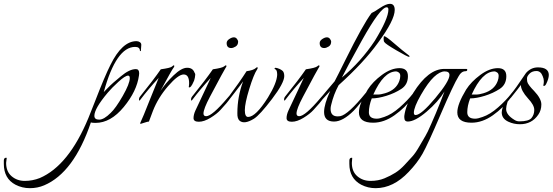

<svg xmlns="http://www.w3.org/2000/svg" viewBox="-439 -633 2887 1003"><path d="M-404 193 -407 218Q-407 263 -378.5 287.5Q-350 312 -309.5 312Q-269 312 -231 297Q-80 232 23 -17Q35 -46 58 -105Q109 -237 138 -294Q199 -418 274 -418Q284 -418 292 -412.5Q300 -407 299 -397L297 -369Q297 -366 294.5 -366Q292 -366 292 -367Q292 -388 267 -388Q168 -388 103 -152Q104 -153 121 -170.5Q138 -188 154 -202Q170 -216 192 -234Q237 -272 271 -272Q288 -272 288 -250Q288 -245 287 -239Q276 -157 207.5 -74Q139 9 60 9Q39 9 36 6Q-53 269 -208 335Q-243 350 -283 350Q-323 350 -358 332Q-419 300 -419 223V206Q-419 191 -407 191Q-404 191 -404 193ZM239 -225Q239 -238 230 -238Q215 -238 179.5 -205.5Q144 -173 124 -149Q54 -66 54 -28Q54 -8 79 -8Q104 -8 139 -43Q165 -67 202 -131.5Q239 -196 239 -225Z M549 -198Q549 -244 520.5 -244Q492 -244 439.5 -183.5Q387 -123 360 -54L339 2Q333 2 315 8Q297 14 296 14Q291 14 295.5 5Q300 -4 312.5 -34Q325 -64 343 -110Q378 -198 390 -226Q337 -169 294 -112Q287 -102 287 -114Q287 -122 292 -128Q363 -216 401 -271Q451 -278 459 -285Q467 -292 469 -292Q471 -292 471.5 -288Q472 -284 466 -277Q460 -270 399 -158Q426 -199 467.5 -239Q509 -279 538.5 -279Q568 -279 577 -254Q581 -249 581 -243Q581 -237 579 -227.5Q577 -218 575 -212Q564 -187 559 -182Q556 -177 549 -176Q548 -177 547 -178Q549 -189 549 -198Z M572 -16Q572 -34 582 -56Q589 -72 662 -226Q609 -169 566 -112Q559 -102 559 -114Q559 -122 564 -128Q635 -216 673 -271Q723 -278 733 -287Q743 -296 744 -288Q744 -284 739.5 -278.5Q735 -273 658 -128Q624 -64 624 -40Q624 -26 638 -26Q669 -26 750 -122L772 -147Q784 -135 713 -59Q694 -38 660.5 -17.5Q627 3 599.5 3Q572 3 572 -16ZM769 -382Q745 -382 745 -408Q745 -420 758.5 -429Q772 -438 782.5 -438Q793 -438 799 -429.5Q805 -421 805 -416Q805 -398 792 -390Q779 -382 769 -382Z M888 -13Q838 18 813 -2Q800 -13 801 -42Q801 -128 831 -208Q817 -188 788 -150.5Q759 -113 758 -112Q751 -102 751 -114Q751 -122 756 -128Q812 -203 849 -261Q885 -266 898 -278Q902 -282 904.5 -282Q907 -282 907 -278Q907 -274 904 -270Q886 -243 863 -168Q840 -93 840 -57.5Q840 -22 857 -22Q897 -22 961 -124Q1007 -199 1009 -242Q1009 -265 1001 -270Q993 -273 995.5 -276Q998 -279 1001 -279Q1004 -279 1010 -277Q1016 -275 1021 -273Q1038 -265 1042 -256.5Q1046 -248 1046 -236Q1046 -200 982 -116Q918 -32 888 -13Z M1058 -16Q1058 -34 1068 -56Q1075 -72 1148 -226Q1095 -169 1052 -112Q1045 -102 1045 -114Q1045 -122 1050 -128Q1121 -216 1159 -271Q1209 -278 1219 -287Q1229 -296 1230 -288Q1230 -284 1225.5 -278.5Q1221 -273 1144 -128Q1110 -64 1110 -40Q1110 -26 1124 -26Q1155 -26 1236 -122L1258 -147Q1270 -135 1199 -59Q1180 -38 1146.5 -17.5Q1113 3 1085.5 3Q1058 3 1058 -16ZM1255 -382Q1231 -382 1231 -408Q1231 -420 1244.5 -429Q1258 -438 1268.5 -438Q1279 -438 1285 -429.5Q1291 -421 1291 -416Q1291 -398 1278 -390Q1265 -382 1255 -382Z M1598 -613Q1623 -613 1623 -581Q1623 -528 1536 -410Q1462 -307 1330 -188Q1304 -140 1291 -85Q1288 -74 1288 -64Q1288 -25 1325 -25Q1331 -25 1338 -26Q1380 -34 1472 -148Q1474 -146 1474 -139.5Q1474 -133 1448 -100.5Q1422 -68 1409 -55Q1352 2 1306 2Q1254 2 1254 -48Q1254 -88 1286 -158L1244 -112Q1237 -102 1237 -114Q1237 -122 1244.5 -131.5Q1252 -141 1275 -168Q1298 -195 1309 -208Q1323 -234 1366 -321Q1457 -505 1502 -565Q1513 -569 1545.5 -591Q1578 -613 1598 -613ZM1519 -420Q1590 -536 1590 -583Q1590 -595 1581 -595Q1548 -595 1451 -421Q1369 -273 1347 -228Q1446 -310 1519 -420Z M1503 -119Q1488 -80 1488 -46.5Q1488 -13 1529 -13Q1544 -13 1568 -22Q1607 -35 1649 -72Q1691 -109 1718 -144Q1721 -141 1721 -136Q1721 -131 1714 -121Q1677 -70 1622 -31Q1567 8 1510 8Q1436 8 1436 -46Q1436 -89 1482 -165Q1508 -206 1556 -241.5Q1604 -277 1648 -277Q1692 -277 1692 -235Q1692 -191 1657.5 -168.5Q1623 -146 1579.5 -132.5Q1536 -119 1503 -119ZM1511 -139Q1517 -139 1533.5 -139Q1550 -139 1573 -146Q1630 -163 1647 -210Q1652 -224 1652 -236.5Q1652 -249 1644 -254.5Q1636 -260 1630 -260Q1565 -259 1511 -139ZM1569 -413Q1565 -417 1565 -430.5Q1565 -444 1568 -444Q1577 -444 1620 -406.5Q1663 -369 1699 -342Q1699 -342 1700 -335Q1688 -337 1631 -370.5Q1574 -404 1569 -413Z M1401 193 1399 218Q1399 263 1427.5 287.5Q1456 312 1496.5 312Q1537 312 1569.5 298.5Q1602 285 1627 269Q1652 253 1675 228Q1698 203 1715 184.5Q1732 166 1752.5 130Q1773 94 1783.5 77Q1794 60 1813 16Q1832 -28 1837.5 -40.5Q1843 -53 1862 -101Q1881 -149 1883 -155Q1850 -101 1789.5 -49.5Q1729 2 1691 2Q1673 2 1673 -20V-27Q1680 -83 1720 -148Q1798 -273 1882 -273H1997Q2002 -273 2002 -269Q2002 -261 1993 -261Q1971 -261 1957 -235Q1930 -192 1862.5 -34.5Q1795 123 1768 170.5Q1741 218 1696 265Q1616 350 1523 350Q1483 350 1448 332Q1386 299 1386 223V206Q1386 191 1399 191Q1401 191 1401 193ZM1909 -241Q1909 -260 1884 -260Q1859 -260 1828 -231Q1797 -202 1760 -137.5Q1723 -73 1723 -44Q1723 -32 1732 -32Q1761 -32 1835 -120.5Q1909 -209 1909 -241Z M2017 -119Q2002 -80 2002 -46.5Q2002 -13 2043 -13Q2058 -13 2082 -22Q2121 -35 2163 -72Q2205 -109 2232 -144Q2235 -141 2235 -136Q2235 -131 2228 -121Q2191 -70 2136 -31Q2081 8 2024 8Q1950 8 1950 -46Q1950 -89 1996 -165Q2022 -206 2070 -241.5Q2118 -277 2162 -277Q2206 -277 2206 -235Q2206 -191 2171.5 -168.5Q2137 -146 2093.5 -132.5Q2050 -119 2017 -119ZM2025 -139Q2031 -139 2047.5 -139Q2064 -139 2087 -146Q2144 -163 2161 -210Q2166 -224 2166 -236.5Q2166 -249 2158 -254.5Q2150 -260 2144 -260Q2079 -259 2025 -139Z M2402 -184Q2398 -184 2400 -191Q2402 -198 2402 -209.5Q2402 -221 2396 -235Q2386 -262 2363.5 -262Q2341 -262 2327.5 -248.5Q2314 -235 2314 -224Q2314 -213 2315.5 -205.5Q2317 -198 2327 -185Q2337 -172 2351 -158Q2389 -118 2389 -87.5Q2389 -57 2373 -34Q2339 16 2277 16Q2245 16 2217 3Q2182 -13 2182 -46Q2182 -57 2188 -74.5Q2194 -92 2205 -101Q2211 -104 2212 -99Q2205 -78 2205 -64Q2205 -33 2248 -7Q2260 1 2274 1Q2323 1 2337.5 -16.5Q2352 -34 2352 -59Q2352 -84 2320 -118Q2282 -160 2282 -189Q2270 -172 2232 -125Q2224 -114 2223 -123Q2222 -132 2231 -143Q2248 -161 2309 -252Q2335 -281 2371 -281Q2427 -281 2428 -242Q2428 -222 2414 -194Q2409 -184 2402 -184Z"/></svg>

Font: Italianno
Style: Regular
Weight: 400
Designer: Robert E. Leuschke
Foundry: Robert E. Leuschke
Version: Version 1.003